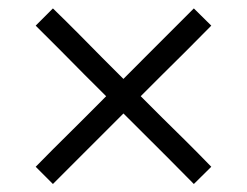

<svg xmlns="http://www.w3.org/2000/svg" viewBox="-20 -532 602 468"><path d="M452.5 -83.5Q420.5 -116 389.8 -146.8Q359 -177.5 333 -203.5L186 -350Q160 -376.5 129.8 -406.8Q99.5 -437 67 -469.5L109 -511.5Q142 -479.5 172.2 -449Q202.5 -418.5 229 -391.5L375 -245.5Q402 -219 432.5 -188.8Q463 -158.5 495 -125.5ZM109 -83.5 67 -125.5Q88.5 -147.5 109.2 -168.2Q130 -189 149.5 -208.2Q169 -227.5 187 -245.5L333 -392Q360 -419 390.2 -449.2Q420.5 -479.5 452.5 -511.5L495 -469.5Q463 -437 432.8 -406.8Q402.5 -376.5 375.5 -350L229 -203.5Q203 -177.5 172.2 -146.8Q141.5 -116 109 -83.5Z"/></svg>

Font: Commissioner Thin Light
Style: Regular
Weight: 300
Version: Version 1.000